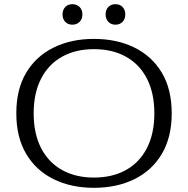

<svg xmlns="http://www.w3.org/2000/svg" viewBox="-20 -883 899 918"><path d="M532 -765Q511 -765 498 -778.5Q485 -792 485 -814Q485 -836 498 -849.5Q511 -863 532 -863Q553 -863 566 -849.5Q579 -836 579 -814Q579 -792 566 -778.5Q553 -765 532 -765ZM326 -765Q305 -765 292 -778.5Q279 -792 279 -814Q279 -836 292 -849.5Q305 -863 326 -863Q347 -863 360.5 -849.5Q374 -836 374 -814Q374 -792 360.5 -778.5Q347 -765 326 -765ZM429 15Q320 15 236 -26.5Q152 -68 105 -147.5Q58 -227 58 -341Q58 -456 105 -535Q152 -614 236 -655.5Q320 -697 429 -697Q539 -697 623 -655.5Q707 -614 754 -535Q801 -456 801 -341Q801 -227 754 -147.5Q707 -68 623 -26.5Q539 15 429 15ZM429 -34Q517 -34 582 -70Q647 -106 682.5 -175Q718 -244 718 -341Q718 -438 682.5 -507Q647 -576 582 -612Q517 -648 429 -648Q342 -648 277 -612Q212 -576 176.5 -507Q141 -438 141 -341Q141 -244 176.5 -175Q212 -106 277 -70Q342 -34 429 -34Z"/></svg>

Font: Montagu Slab 16pt Light
Style: Regular
Weight: 300
Designer: Florian Karsten
Foundry: Florian Karsten
Version: Version 1.000; ttfautohint (v1.8.3)